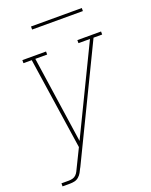

<svg xmlns="http://www.w3.org/2000/svg" viewBox="-163 -775 838 1066"><g transform="rotate(-20 256.0 -242.0)"><path d="M17 205V187H61Q72 187 83.5 184Q95 181 103.5 172.5Q112 164 117 153.5Q122 143 127 133L177 31L96 -512H47V-530H187V-512H117L192 0L440 -512H372V-530H512V-512H461L145 141H144Q144 142 144 142Q144 142 144 142Q138 155 131 167.5Q124 180 113 189.5Q102 199 88.5 202Q75 205 61 205ZM156 -671V-689H456V-671Z"/></g></svg>

Font: Iosevka Slab Thin Oblique
Style: Regular
Weight: 100
Italic angle: -9°
Monospace: yes
Designer: Belleve Invis
Foundry: Belleve Invis
Version: Version 11.1.0; ttfautohint (v1.8.3)